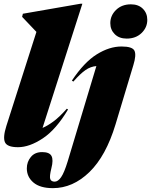

<svg xmlns="http://www.w3.org/2000/svg" viewBox="-20 -767 802 1020"><path d="M173.5 -597.5 97.5 -677.5 101.5 -694 406.5 -747H417.5L206 -87.5Q232.5 -98.5 264.2 -122Q296 -145.5 335 -189.5L341.5 -185.5Q278 -78.5 207.2 -31.8Q136.5 15 75.5 15Q18.5 15 6.5 -11Q-5.5 -37 14 -98.5ZM566 -644Q566 -684.5 596.5 -714.2Q627 -744 675.5 -744Q715.5 -744 739 -720.5Q762.5 -697 762.5 -661.5Q762.5 -621 732 -591.5Q701.5 -562 653 -562Q613 -562 589.5 -585.5Q566 -609 566 -644ZM594 -107Q543 62 455 147.2Q367 232.5 261 232.5Q193 232.5 157.8 202.8Q122.5 173 122.5 127.5Q122.5 93 143.8 67Q165 41 204 41Q242.5 41 253.5 61.5Q264.5 82 253 126.5Q242 170.5 247 184.2Q252 198 270.5 198Q288 198 304.5 174.5Q321 151 339.5 90.5L492 -416Q461.5 -413.5 434.8 -395.2Q408 -377 369.5 -333.5L362 -339Q427 -436.5 494 -478.2Q561 -520 625.5 -520Q684 -520 694.5 -497.2Q705 -474.5 688.5 -421Z"/></svg>

Font: Newsreader 72pt ExtraBold
Style: Italic
Weight: 800
Italic angle: -17°
Designer: Hugues Gentile
Foundry: Production Type
Version: Version 1.003; ttfautohint (v1.8.3)